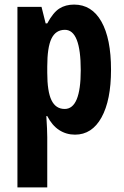

<svg xmlns="http://www.w3.org/2000/svg" viewBox="-20 -577 540 837"><path d="M303 -557Q380 -557 422 -483Q464 -409 464 -273Q464 -140 422.5 -65Q381 10 307 10Q269 10 238 -10Q207 -30 186 -71H182Q184 -40 185 -17Q186 6 186 21V240H56V-547H161L179 -475H186Q212 -523 239 -540Q266 -557 303 -557ZM263 -447Q223 -447 204.5 -409Q186 -371 186 -287V-260Q186 -178 204.5 -140Q223 -102 262 -102Q332 -102 332 -271Q332 -447 263 -447Z"/></svg>

Font: Noto Sans Lao UI ExtCond
Style: Bold
Weight: 700
Width: 2
Designer: Monotype Design Team
Foundry: Monotype Imaging Inc.
Version: Version 2.000; ttfautohint (v1.8.4.7-5d5b)